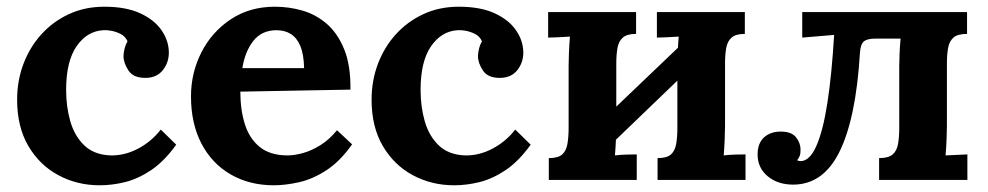

<svg xmlns="http://www.w3.org/2000/svg" viewBox="-20 -536 2943 572"><path d="M277 16Q210 16 154 -14Q98 -44 64.5 -101Q31 -158 31 -239Q31 -296 50 -346Q69 -396 103.5 -434Q138 -472 185.5 -494Q233 -516 291 -516Q355 -516 397.5 -496.5Q440 -477 461.5 -445.5Q483 -414 483 -379Q483 -350 465.5 -327.5Q448 -305 416 -304Q378 -303 363 -325.5Q348 -348 348 -369Q348 -378 351 -390.5Q354 -403 360 -413Q353 -428 339 -435Q325 -442 310.5 -444.5Q296 -447 287 -446Q239 -443 208 -398Q177 -353 177 -268Q177 -218 189.5 -174.5Q202 -131 231 -103Q260 -75 309 -73Q351 -72 391 -93Q431 -114 459 -150L505 -105Q469 -55 430 -29Q391 -3 352.5 6.5Q314 16 277 16Z M796 16Q723 16 667 -16.5Q611 -49 580 -108.5Q549 -168 549 -249Q549 -319 580 -380Q611 -441 667.5 -478.5Q724 -516 799 -516Q841 -516 881 -504.5Q921 -493 953.5 -465Q986 -437 1005.5 -389Q1025 -341 1024 -269L696 -263Q696 -209 709.5 -166Q723 -123 754 -98Q785 -73 837 -73Q857 -73 882.5 -80Q908 -87 934.5 -103.5Q961 -120 984 -148L1029 -106Q993 -55 952 -28.5Q911 -2 870.5 7Q830 16 796 16ZM702 -333H886Q885 -375 874.5 -399.5Q864 -424 846 -435Q828 -446 804 -446Q760 -446 735 -414.5Q710 -383 702 -333Z M1333 16Q1266 16 1210 -14Q1154 -44 1120.5 -101Q1087 -158 1087 -239Q1087 -296 1106 -346Q1125 -396 1159.5 -434Q1194 -472 1241.5 -494Q1289 -516 1347 -516Q1411 -516 1453.5 -496.5Q1496 -477 1517.5 -445.5Q1539 -414 1539 -379Q1539 -350 1521.5 -327.5Q1504 -305 1472 -304Q1434 -303 1419 -325.5Q1404 -348 1404 -369Q1404 -378 1407 -390.5Q1410 -403 1416 -413Q1409 -428 1395 -435Q1381 -442 1366.5 -444.5Q1352 -447 1343 -446Q1295 -443 1264 -398Q1233 -353 1233 -268Q1233 -218 1245.5 -174.5Q1258 -131 1287 -103Q1316 -75 1365 -73Q1407 -72 1447 -93Q1487 -114 1515 -150L1561 -105Q1525 -55 1486 -29Q1447 -3 1408.5 6.5Q1370 16 1333 16Z M1875 -435Q1848 -435 1835.5 -424Q1823 -413 1819.5 -393Q1816 -373 1816 -346V-161Q1816 -147 1815 -121.5Q1814 -96 1812 -73Q1828 -75 1847.5 -75.5Q1867 -76 1877 -76V0H1615V-65Q1643 -65 1655 -76Q1667 -87 1670.5 -107.5Q1674 -128 1674 -154V-339Q1674 -353 1675 -379Q1676 -405 1678 -427Q1662 -426 1643 -425Q1624 -424 1613 -424V-500H1875ZM2023 -416 2071 -366 1784 -90 1735 -141ZM2199 -435Q2172 -435 2159.5 -424Q2147 -413 2143.5 -393Q2140 -373 2140 -346V-161Q2140 -147 2139 -121.5Q2138 -96 2136 -73Q2152 -75 2171.5 -75.5Q2191 -76 2201 -76V0H1939V-65Q1967 -65 1979 -76Q1991 -87 1994.5 -107.5Q1998 -128 1998 -154V-339Q1998 -353 1999 -379Q2000 -405 2002 -427Q1986 -426 1967 -425Q1948 -424 1937 -424V-500H2199Z M2343 14Q2297 14 2267 -11Q2237 -36 2237 -76Q2237 -109 2256 -126.5Q2275 -144 2306 -144Q2338 -144 2351.5 -127Q2365 -110 2365 -90Q2365 -77 2362 -70.5Q2359 -64 2355 -59Q2358 -56 2365 -56Q2392 -56 2412 -101Q2432 -146 2445 -230Q2458 -314 2465 -432L2370 -424V-500H2861V-435Q2833 -435 2820.5 -424Q2808 -413 2804.5 -393Q2801 -373 2801 -346V-161Q2801 -147 2800 -121.5Q2799 -96 2797 -73L2862 -76V0H2599V-65Q2627 -65 2639.5 -76Q2652 -87 2655.5 -107.5Q2659 -128 2659 -154V-339Q2659 -353 2660 -376.5Q2661 -400 2663 -421H2588Q2564 -421 2554 -413Q2544 -405 2542 -380Q2536 -280 2520.5 -206Q2505 -132 2480.5 -83Q2456 -34 2421.5 -10Q2387 14 2343 14Z"/></svg>

Font: Lora
Style: Weight 700
Weight: 700
Designer: Olga Karpushina, Alexei Vanyashin (Cyrillic)
Foundry: Cyreal
Version: Version 3.001